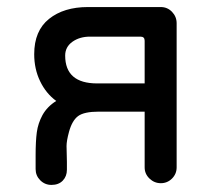

<svg xmlns="http://www.w3.org/2000/svg" viewBox="-20 -519 595 545"><path d="M390.6 -43.9V-202.1H260.7Q218.8 -202.1 201.7 -189.5Q184.6 -176.8 175.8 -144.5Q168.9 -119.1 168.9 -104.5L169.9 -59.6V-37.1Q169.9 -18.6 158.2 -6.3Q146.5 5.9 126 5.9Q107.4 5.9 94.2 -7.3Q81.1 -20.5 81.1 -39.1V-78.1Q81.1 -118.2 84.5 -143.6Q87.9 -168.9 100.6 -192.4Q114.3 -216.8 139.6 -232.4Q110.4 -253.9 93.8 -288.6Q77.1 -323.2 77.1 -365.2Q77.1 -431.6 119.1 -465.3Q161.1 -499 229.5 -499H436.5Q455.1 -499 468.3 -485.4Q481.4 -471.7 481.4 -453.1V-43.9Q481.4 -25.4 468.3 -12.2Q455.1 1 436.5 1Q418 1 404.3 -12.2Q390.6 -25.4 390.6 -43.9ZM255.9 -282.2H390.6V-403.3Q390.6 -415 378.9 -415H235.4Q206.1 -415 185.5 -400.4Q165 -385.7 165 -361.3Q165 -282.2 255.9 -282.2Z"/></svg>

Font: jf-openhuninn-2.0
Style: Regular
Weight: 400
Designer: [Kosugi Maru]
Designed by MOTOYA      

[Varela Round]
Joe Prince (Latin component); Avraham Cornfeld (Hebrew component)
Foundry: justfont CO.,LTD.
Version: 2.0